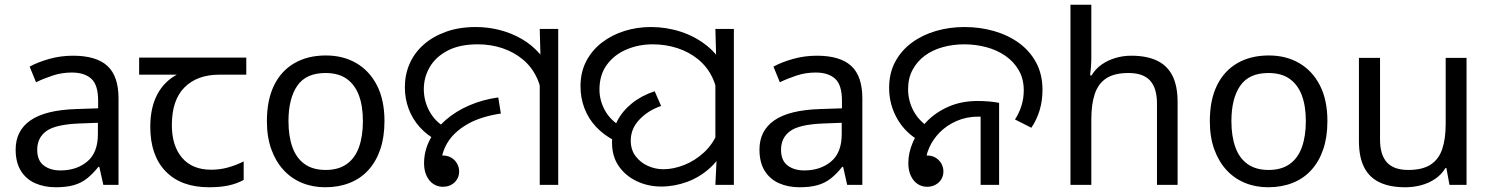

<svg xmlns="http://www.w3.org/2000/svg" viewBox="-20 -780 6292 810"><path d="M288 -545Q386 -545 433 -502Q480 -459 480 -365V0H416L399 -76H395Q372 -47 347.5 -27.5Q323 -8 291.5 1Q260 10 215 10Q167 10 128.5 -7Q90 -24 68 -59.5Q46 -95 46 -149Q46 -229 109 -272.5Q172 -316 303 -320L394 -323V-355Q394 -422 365 -448Q336 -474 283 -474Q241 -474 203 -461.5Q165 -449 132 -433L105 -499Q140 -518 188 -531.5Q236 -545 288 -545ZM314 -259Q214 -255 175.5 -227Q137 -199 137 -148Q137 -103 164.5 -82Q192 -61 235 -61Q303 -61 348 -98.5Q393 -136 393 -214V-262Z M862 10Q744 10 679 -57Q614 -124 614 -245Q614 -325 643 -380.5Q672 -436 726 -465H567V-537H1019V-465H906Q812 -465 758.5 -411.5Q705 -358 705 -252Q705 -165 748 -114.5Q791 -64 871 -64Q908 -64 942 -73.5Q976 -83 1008 -99V-21Q979 -5 944 2.5Q909 10 862 10Z M1602 -269Q1602 -202 1584.5 -150.5Q1567 -99 1534.5 -63Q1502 -27 1455.5 -8.5Q1409 10 1352 10Q1299 10 1254 -8.5Q1209 -27 1176 -63Q1143 -99 1124.5 -150.5Q1106 -202 1106 -269Q1106 -358 1136 -419.5Q1166 -481 1222 -513.5Q1278 -546 1355 -546Q1428 -546 1483.5 -513.5Q1539 -481 1570.5 -419.5Q1602 -358 1602 -269ZM1197 -269Q1197 -206 1213.5 -159.5Q1230 -113 1265 -88Q1300 -63 1354 -63Q1408 -63 1443 -88Q1478 -113 1494.5 -159.5Q1511 -206 1511 -269Q1511 -333 1494 -378Q1477 -423 1442.5 -447.5Q1408 -472 1353 -472Q1271 -472 1234 -418Q1197 -364 1197 -269Z M1826 -186Q1782 -209 1751 -243.5Q1720 -278 1704 -321Q1688 -364 1688 -412Q1688 -465 1708 -511Q1728 -557 1767 -591.5Q1806 -626 1861.5 -646Q1917 -666 1987 -666Q2038 -666 2087.5 -653.5Q2137 -641 2180.5 -616Q2224 -591 2257.5 -552.5Q2291 -514 2310 -463Q2329 -412 2329 -347L2267 -344Q2267 -404 2245.5 -450.5Q2224 -497 2186.5 -528.5Q2149 -560 2100 -576.5Q2051 -593 1996 -593Q1919 -593 1868.5 -566.5Q1818 -540 1793 -497Q1768 -454 1768 -404Q1768 -355 1791 -312Q1814 -269 1857 -243L1826 -186ZM2257 -471 2261 -511 2257 -658H2335V0H2257ZM1848 8Q1826 8 1808 -4Q1790 -16 1779.5 -38.5Q1769 -61 1769 -91Q1769 -143 1793 -189.5Q1817 -236 1860 -273.5Q1903 -311 1960 -335.5Q2017 -360 2082 -369L2093 -301Q2006 -288 1950 -255Q1894 -222 1867.5 -177.5Q1841 -133 1841 -84Q1841 -70 1847.5 -56Q1854 -42 1862 -30L1783 -64Q1783 -93 1801.5 -108.5Q1820 -124 1847 -124Q1869 -124 1884.5 -114.5Q1900 -105 1908.5 -89.5Q1917 -74 1917 -57Q1917 -29 1897.5 -10.5Q1878 8 1848 8Z M2576 -185Q2527 -210 2494.5 -245Q2462 -280 2445.5 -323.5Q2429 -367 2429 -416Q2429 -476 2453.5 -522.5Q2478 -569 2520 -601Q2562 -633 2615 -649.5Q2668 -666 2726 -666Q2791 -666 2852.5 -646Q2914 -626 2963 -586.5Q3012 -547 3041 -487Q3070 -427 3070 -347L3008 -344Q3008 -405 2986 -451.5Q2964 -498 2925.5 -529.5Q2887 -561 2837.5 -577Q2788 -593 2734 -593Q2674 -593 2622.5 -571Q2571 -549 2540 -506.5Q2509 -464 2509 -402Q2509 -356 2532.5 -313.5Q2556 -271 2605 -243L2576 -185ZM2770 7Q2714 7 2666.5 -15.5Q2619 -38 2590.5 -79Q2562 -120 2562 -178Q2562 -227 2584 -269.5Q2606 -312 2646.5 -344.5Q2687 -377 2742 -395L2769 -333Q2714 -314 2677.5 -275.5Q2641 -237 2641 -187Q2641 -148 2661.5 -121Q2682 -94 2713.5 -80Q2745 -66 2778 -66Q2821 -66 2866.5 -84Q2912 -102 2950 -137Q2988 -172 3009 -224L3047 -180Q3023 -116 2978.5 -74.5Q2934 -33 2879.5 -13Q2825 7 2770 7ZM3003 -106 2998 -144V-471L3002 -511L2998 -658H3076V0H2998Z M3426 -545Q3524 -545 3571 -502Q3618 -459 3618 -365V0H3554L3537 -76H3533Q3510 -47 3485.5 -27.5Q3461 -8 3429.5 1Q3398 10 3353 10Q3305 10 3266.5 -7Q3228 -24 3206 -59.5Q3184 -95 3184 -149Q3184 -229 3247 -272.5Q3310 -316 3441 -320L3532 -323V-355Q3532 -422 3503 -448Q3474 -474 3421 -474Q3379 -474 3341 -461.5Q3303 -449 3270 -433L3243 -499Q3278 -518 3326 -531.5Q3374 -545 3426 -545ZM3452 -259Q3352 -255 3313.5 -227Q3275 -199 3275 -148Q3275 -103 3302.5 -82Q3330 -61 3373 -61Q3441 -61 3486 -98.5Q3531 -136 3531 -214V-262Z M3866 -182Q3801 -217 3766 -277.5Q3731 -338 3731 -409Q3731 -472 3757 -520Q3783 -568 3827.5 -600.5Q3872 -633 3929 -649.5Q3986 -666 4049 -666Q4114 -666 4173.5 -649Q4233 -632 4279 -598.5Q4325 -565 4351.5 -515.5Q4378 -466 4378 -401Q4378 -355 4366 -315Q4354 -275 4331 -241L4262 -276Q4279 -302 4289 -333Q4299 -364 4299 -399Q4299 -447 4278 -483.5Q4257 -520 4221.5 -544.5Q4186 -569 4141 -581Q4096 -593 4048 -593Q4000 -593 3957 -581Q3914 -569 3881.5 -545Q3849 -521 3830 -485.5Q3811 -450 3811 -404Q3811 -355 3834 -312Q3857 -269 3900 -243L3866 -182ZM3891 8Q3869 8 3851 -4Q3833 -16 3822.5 -38.5Q3812 -61 3812 -92Q3812 -136 3832 -182Q3852 -228 3889.5 -267Q3927 -306 3981.5 -330Q4036 -354 4105 -354Q4127 -354 4151.5 -352Q4176 -350 4195 -346V0H4117V-310L4162 -283Q4147 -286 4133.5 -287Q4120 -288 4108 -288Q4058 -288 4016.5 -270Q3975 -252 3945.5 -222.5Q3916 -193 3900 -156.5Q3884 -120 3884 -84Q3884 -69 3891 -56.5Q3898 -44 3906 -33L3848 -96Q3850 -106 3856.5 -112Q3863 -118 3872 -121Q3881 -124 3890 -124Q3912 -124 3927.5 -114.5Q3943 -105 3951.5 -89.5Q3960 -74 3960 -57Q3960 -38 3951 -23.5Q3942 -9 3926.5 -0.5Q3911 8 3891 8Z M4584 -537Q4584 -518 4582.5 -498Q4581 -478 4579 -462H4585Q4602 -490 4628 -508Q4654 -526 4686 -535.5Q4718 -545 4752 -545Q4817 -545 4860.5 -524.5Q4904 -504 4926 -461Q4948 -418 4948 -349V0H4861V-343Q4861 -408 4832 -440Q4803 -472 4741 -472Q4681 -472 4647 -449.5Q4613 -427 4598.5 -383.5Q4584 -340 4584 -277V0H4496V-760H4584Z M5580 -269Q5580 -202 5562.5 -150.5Q5545 -99 5512.5 -63Q5480 -27 5433.5 -8.5Q5387 10 5330 10Q5277 10 5232 -8.5Q5187 -27 5154 -63Q5121 -99 5102.5 -150.5Q5084 -202 5084 -269Q5084 -358 5114 -419.5Q5144 -481 5200 -513.5Q5256 -546 5333 -546Q5406 -546 5461.5 -513.5Q5517 -481 5548.5 -419.5Q5580 -358 5580 -269ZM5175 -269Q5175 -206 5191.5 -159.5Q5208 -113 5243 -88Q5278 -63 5332 -63Q5386 -63 5421 -88Q5456 -113 5472.5 -159.5Q5489 -206 5489 -269Q5489 -333 5472 -378Q5455 -423 5420.5 -447.5Q5386 -472 5331 -472Q5249 -472 5212 -418Q5175 -364 5175 -269Z M6167 -536V0H6095L6082 -71H6078Q6061 -43 6034 -25Q6007 -7 5975 1.5Q5943 10 5908 10Q5844 10 5800.5 -10.5Q5757 -31 5735 -74Q5713 -117 5713 -185V-536H5802V-191Q5802 -127 5831 -95Q5860 -63 5921 -63Q5981 -63 6015.5 -85.5Q6050 -108 6064.5 -151.5Q6079 -195 6079 -257V-536Z"/></svg>

Font: loriya25
Style: Book
Weight: 400
Designer: Jelle Bosma - Monotype Design Team
Foundry: Monotype Imaging Inc.
Version: Version 2.003